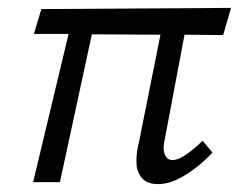

<svg xmlns="http://www.w3.org/2000/svg" viewBox="-20 -462 614 487"><path d="M546 -373 448 -374 398 -109Q396 -100 395.5 -94.5Q395 -89 395 -87Q395 -80 397 -73Q399 -66 404 -61Q409 -56 418 -56Q431 -56 450 -68.5Q469 -81 494 -105L519 -75Q501 -56 483 -41.5Q465 -27 447.5 -16.5Q430 -6 413.5 -0.5Q397 5 380 5Q365 5 353 -0.5Q341 -6 334 -19Q327 -32 326.5 -43Q326 -54 326 -56Q326 -76 333 -104L387 -374L213 -375L132 0H64L154 -376H66L85 -439L566 -442Z"/></svg>

Font: Isabella Sans
Style: Italic
Weight: 400
Italic angle: -12°
Designer: Christian Thalmann (Catharsis Fonts), Cristiano Sobral
Foundry: The Isabella Sans Project Authors
Version: Version 2.026; ttfautohint (v1.8.4.7-5d5b-dirty)